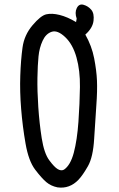

<svg xmlns="http://www.w3.org/2000/svg" viewBox="-20 -846 540 869"><path d="M240.2 2Q210.9 -3.9 189.9 -21.5Q168.9 -39.1 139.2 -78.1Q109.4 -117.2 95.7 -195.8Q82 -274.4 75.7 -353Q69.3 -431.6 71.8 -503.4Q74.2 -575.2 82 -631.3Q89.8 -687.5 127 -731.4Q164.1 -775.4 189.5 -781.2Q214.8 -787.1 250 -778.3Q285.2 -769.5 324.2 -746.1L327.1 -761.7Q317.4 -789.1 327.6 -809.6Q337.9 -830.1 358.4 -824.2Q378.9 -818.4 393.1 -801.8Q407.2 -785.2 403.3 -752Q399.4 -718.8 366.2 -689.5Q395.5 -637.7 406.2 -582Q417 -526.4 418.9 -481Q420.9 -435.5 416 -368.7Q411.1 -301.8 406.2 -218.3Q401.4 -134.8 377.9 -93.8Q354.5 -52.7 335 -32.2Q315.4 -11.7 291.5 -2.9Q267.6 5.9 240.2 2ZM269.5 -78.1Q298.8 -97.7 314 -154.8Q329.1 -211.9 335 -294.9Q340.8 -377.9 341.8 -452.1Q342.8 -526.4 326.2 -585.9Q309.6 -645.5 274.9 -678.2Q240.2 -710.9 213.9 -702.1Q187.5 -693.4 172.9 -661.6Q158.2 -629.9 154.3 -590.8Q150.4 -551.8 149.4 -493.7Q148.4 -435.5 153.3 -361.8Q158.2 -288.1 168.9 -220.2Q179.7 -152.3 202.6 -121.1Q225.6 -89.8 241.2 -80.6Q256.8 -71.3 269.5 -78.1Z"/></svg>

Font: JasonHandwriting2
Style: Regular
Weight: 400
Version: Version 1.05.10